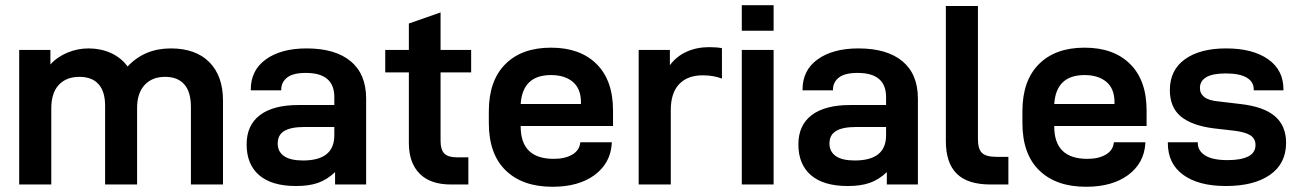

<svg xmlns="http://www.w3.org/2000/svg" viewBox="-20 -713 5022 742"><path d="M54.2 -520H174.8V-463.9Q201.2 -493.2 241.2 -509.8Q280.3 -525.9 321.8 -525.9Q369.1 -525.9 408.2 -508.3Q448.2 -490.2 473.1 -456.1Q538.6 -525.9 640.1 -525.9Q736.3 -525.9 789.1 -472.7Q841.8 -419.4 841.8 -324.2V0H717.8V-298.8Q717.8 -357.9 692.4 -386.7Q667 -416 618.2 -416Q567.4 -416 538.6 -384.3Q509.8 -352.5 509.8 -295.9V0H386.2V-304.2Q386.2 -359.9 360.4 -388.2Q335 -416 287.1 -416Q235.4 -416 206.5 -384.3Q178.2 -353 178.2 -293.9V0H54.2Z M1395 -332V0H1274.9V-47.9Q1244.6 -19 1209 -6.3Q1174.3 5.9 1124 5.9Q1030.3 5.9 981.4 -36.1Q933.1 -78.1 933.1 -154.8Q933.1 -229 984.4 -268.1Q1036.1 -307.1 1132.8 -307.1H1272V-337.9Q1272 -431.2 1162.1 -431.2Q1111.8 -431.2 1089.4 -413.1Q1066.9 -395 1066.9 -367.2V-363.8H949.2V-367.2Q949.2 -441.4 1007.3 -483.4Q1065.9 -525.9 1165 -525.9Q1275.9 -525.9 1335.4 -476.1Q1395 -426.3 1395 -332ZM1272 -189.9V-222.2H1155.8Q1103.5 -222.2 1078.1 -206.5Q1053.2 -191.4 1053.2 -158.2Q1053.2 -127 1077.6 -109.9Q1102.1 -92.8 1150.9 -92.8Q1272 -92.8 1272 -189.9Z M1682.6 -433.1V-168Q1682.6 -134.3 1697.3 -119.6Q1711.9 -105 1745.6 -105H1790V0H1722.7Q1643.6 0 1602.1 -41.5Q1560.1 -83.5 1560.1 -160.2V-433.1H1468.8V-520H1560.1V-622.1L1682.6 -665V-520H1800.8V-433.1Z M1992.2 -226.1V-224.1Q1992.2 -99.1 2120.1 -99.1Q2163.1 -99.1 2190.9 -115.2Q2218.8 -131.3 2222.2 -160.2L2223.1 -163.1H2344.2V-157.2Q2338.9 -82 2277.8 -36.6Q2216.3 8.8 2115.2 8.8Q1999.5 8.8 1934.6 -54.2Q1869.1 -117.2 1869.1 -237.8V-283.2Q1869.1 -401.4 1933.1 -465.3Q1996.6 -528.8 2109.4 -528.8Q2221.7 -528.8 2285.2 -465.8Q2349.1 -402.8 2349.1 -286.1V-226.1ZM1992.2 -311H2225.1V-317.9Q2225.1 -370.1 2193.8 -396.5Q2162.6 -422.9 2109.4 -422.9Q1999.5 -422.9 1992.2 -311Z M2448.2 -520H2568.8V-460.9Q2594.2 -495.6 2634.8 -513.7Q2673.3 -530.8 2721.2 -530.8Q2749 -530.8 2770 -526.9V-409.2Q2737.8 -421.9 2695.8 -421.9Q2636.7 -421.9 2604.5 -387.7Q2572.3 -353.5 2572.3 -288.1V0H2448.2Z M2846.7 -692.9H2969.7V-594.2H2846.7ZM2846.7 -520H2969.7V0H2846.7Z M3527.3 -332V0H3407.2V-47.9Q3377 -19 3341.3 -6.3Q3306.6 5.9 3256.3 5.9Q3162.6 5.9 3113.8 -36.1Q3065.4 -78.1 3065.4 -154.8Q3065.4 -229 3116.7 -268.1Q3168.5 -307.1 3265.1 -307.1H3404.3V-337.9Q3404.3 -431.2 3294.4 -431.2Q3244.1 -431.2 3221.7 -413.1Q3199.2 -395 3199.2 -367.2V-363.8H3081.5V-367.2Q3081.5 -441.4 3139.6 -483.4Q3198.2 -525.9 3297.4 -525.9Q3408.2 -525.9 3467.8 -476.1Q3527.3 -426.3 3527.3 -332ZM3404.3 -189.9V-222.2H3288.1Q3235.8 -222.2 3210.4 -206.5Q3185.5 -191.4 3185.5 -158.2Q3185.5 -127 3210 -109.9Q3234.4 -92.8 3283.2 -92.8Q3404.3 -92.8 3404.3 -189.9Z M3677.7 -41.5Q3635.3 -83 3635.3 -168V-689.9H3759.3V-175.8Q3759.3 -137.7 3774.4 -122.6Q3790 -106.9 3830.1 -106.9H3877V0H3808.1Q3719.7 0 3677.7 -41.5Z M4054.2 -226.1V-224.1Q4054.2 -99.1 4182.1 -99.1Q4225.1 -99.1 4252.9 -115.2Q4280.8 -131.3 4284.2 -160.2L4285.2 -163.1H4406.2V-157.2Q4400.9 -82 4339.8 -36.6Q4278.3 8.8 4177.2 8.8Q4061.5 8.8 3996.6 -54.2Q3931.2 -117.2 3931.2 -237.8V-283.2Q3931.2 -401.4 3995.1 -465.3Q4058.6 -528.8 4171.4 -528.8Q4283.7 -528.8 4347.2 -465.8Q4411.1 -402.8 4411.1 -286.1V-226.1ZM4054.2 -311H4287.1V-317.9Q4287.1 -370.1 4255.9 -396.5Q4224.6 -422.9 4171.4 -422.9Q4061.5 -422.9 4054.2 -311Z M4552.2 -37.6Q4493.2 -80.6 4493.2 -160.2V-163.1H4608.9V-161.1Q4608.9 -129.9 4638.2 -111.8Q4666.5 -94.2 4724.1 -94.2Q4776.9 -94.2 4804.7 -108.9Q4832 -123 4832 -152.8Q4832 -176.8 4812.5 -189.9Q4793 -202.6 4749 -208L4671.9 -216.8Q4585.4 -227.5 4542.5 -263.7Q4501 -298.8 4501 -365.2Q4501 -441.9 4559.1 -483.9Q4617.2 -525.9 4718.3 -525.9Q4821.3 -525.9 4880.9 -483.9Q4939.9 -442.4 4939.9 -368.2V-363.8H4825.2V-367.2Q4825.2 -397 4797.9 -413.1Q4770.5 -429.2 4717.3 -429.2Q4666 -429.2 4641.6 -414.6Q4617.2 -399.9 4617.2 -373Q4617.2 -351.1 4634.3 -337.9Q4651.4 -324.2 4690.9 -320.8L4773.9 -311Q4864.3 -300.8 4907.2 -263.7Q4950.2 -226.6 4950.2 -161.1Q4950.2 -80.6 4887.7 -37.1Q4825.7 5.9 4717.3 5.9Q4611.8 5.9 4552.2 -37.6Z"/></svg>

Font: D-DIN Exp
Style: DINExp-Bold
Weight: 700
Width: 7
Designer: Charles Nix
Foundry: Datto Inc.
Version: Version 1.00